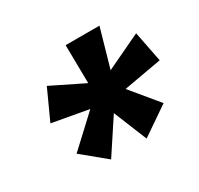

<svg xmlns="http://www.w3.org/2000/svg" viewBox="-97 -858 662 639"><g transform="rotate(-30 233.5 -538.5)"><path d="M321 -515 407 -411 299 -337 247 -465 162 -336 72 -410 186 -516 47 -541 99 -655 223 -594 221 -741H351L309 -594L444 -658L467 -541Z"/></g></svg>

Font: Fira Sans SemiBold
Style: Italic
Weight: 600
Italic angle: -8°
Designer: bBox Type GmbH & Carrois Corporate GbR & Edenspiekermann AG
Foundry: bBox Type GmbH & Carrois Corporate GbR & Edenspiekermann AG
Version: Version 4.301